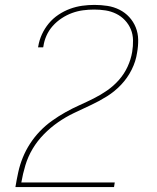

<svg xmlns="http://www.w3.org/2000/svg" viewBox="-20 -763 640 783"><path d="M43 0V-1Q48 -31 54.5 -61Q61 -91 73 -120.5Q85 -150 102.5 -177Q120 -204 142.5 -227.5Q165 -251 191.5 -270Q218 -289 246.5 -305Q275 -321 304 -334Q333 -347 362 -361.5Q391 -376 417.5 -394.5Q444 -413 465.5 -437.5Q487 -462 500.5 -491.5Q514 -521 519 -551Q523 -575 522.5 -599Q522 -623 513.5 -643.5Q505 -664 489.5 -680.5Q474 -697 453.5 -707Q433 -717 410.5 -720.5Q388 -724 364 -724Q341 -724 318.5 -721Q296 -718 274 -710Q252 -702 231.5 -688.5Q211 -675 195 -657Q179 -639 169.5 -617.5Q160 -596 157 -574L156 -570H135L136 -574Q140 -599 151 -623Q162 -647 179 -667.5Q196 -688 218.5 -703Q241 -718 265.5 -727Q290 -736 315 -739.5Q340 -743 365 -743Q392 -743 418 -739Q444 -735 467 -723.5Q490 -712 507 -693.5Q524 -675 533.5 -651.5Q543 -628 543.5 -601.5Q544 -575 539 -548Q534 -513 517 -479Q500 -445 474 -417.5Q448 -390 416 -370Q384 -350 349.5 -334Q315 -318 281.5 -302Q248 -286 217 -264.5Q186 -243 159 -215.5Q132 -188 113 -156Q94 -124 83.5 -89Q73 -54 67 -19H448L445 0Z"/></svg>

Font: Iosevka Aile Thin Oblique
Style: Regular
Weight: 100
Italic angle: -9°
Designer: Belleve Invis
Foundry: Belleve Invis
Version: Version 31.1.0; ttfautohint (v1.8.4)